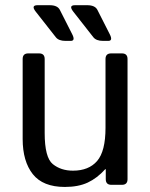

<svg xmlns="http://www.w3.org/2000/svg" viewBox="-20 -721 587 749"><path d="M119.6 -675.3Q99.6 -700.7 126.5 -700.7H173.8Q204.1 -700.7 213.4 -682.6L261.7 -587.4Q274.9 -561.5 255.9 -561.5H235.4Q209 -561.5 197.8 -575.7ZM266.1 -675.3Q246.1 -700.7 272.9 -700.7H320.3Q350.6 -700.7 359.9 -682.6L408.2 -587.4Q421.4 -561.5 402.3 -561.5H381.8Q355.5 -561.5 344.2 -575.7ZM68.4 -178.7V-490.7Q68.4 -512.7 90.3 -512.7H132.3Q154.3 -512.7 154.3 -490.7V-202.1Q154.3 -106.4 186 -80.8Q217.8 -55.2 264.6 -55.2Q326.2 -55.2 358.9 -93Q391.6 -130.9 391.6 -222.7V-490.7Q391.6 -512.7 413.6 -512.7H455.6Q477.5 -512.7 477.5 -490.7V-22Q477.5 0 455.6 0H414.6Q392.6 0 392.6 -22V-61H390.6Q358.9 -25.9 322.3 -8.8Q285.6 8.3 232.9 8.3Q147.5 8.3 107.9 -41.7Q68.4 -91.8 68.4 -178.7Z"/></svg>

Font: Istok Web
Style: Regular
Weight: 400
Designer: Andrey V. Panov
Foundry: Andrey V. Panov
Version: Version 1.0.2g